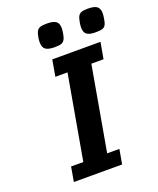

<svg xmlns="http://www.w3.org/2000/svg" viewBox="-167 -1035 935 1135"><g transform="rotate(-20 300.0 -467.5)"><path d="M113.5 -92H190.5L284 -622H207.5L225.5 -725H529L510.5 -622H434L340.5 -92H417.5L401 0H97.5ZM190 -845Q190 -856 192.5 -873.5Q197 -900.5 204.5 -913.2Q212 -926 226 -930.5Q240 -935 267.5 -935Q307 -935 324.2 -922.8Q341.5 -910.5 341.5 -879.5Q341.5 -869 339 -851.5Q334.5 -823 326.8 -809.8Q319 -796.5 305.5 -792Q292 -787.5 265 -787.5Q225.5 -787.5 207.8 -799.8Q190 -812 190 -845ZM450 -842.5Q450 -858 452.5 -871.5Q457 -899 464 -912Q471 -925 484.8 -930Q498.5 -935 525 -935Q565 -935 582 -922.5Q599 -910 599 -879Q599 -866.5 596 -849Q592 -822 585.2 -809.2Q578.5 -796.5 564.5 -792Q550.5 -787.5 522 -787.5Q483.5 -787.5 466.8 -799.8Q450 -812 450 -842.5Z"/></g></svg>

Font: JuliaMono ExtraBoldItalic
Style: Regular
Weight: 800
Italic angle: -9°
Monospace: yes
Designer: cormullion
Foundry: corm
Version: Version 0.049; ttfautohint (v1.8.4)